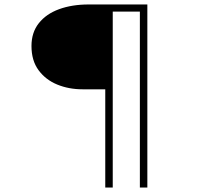

<svg xmlns="http://www.w3.org/2000/svg" viewBox="-20 -720 915 860"><path d="M451.5 120V-320H349.5Q288.5 -320 236.5 -341.2Q184.5 -362.5 152.8 -405.5Q121 -448.5 121 -514Q121 -574.5 153.8 -616Q186.5 -657.5 244.5 -678.8Q302.5 -700 377 -700H640V120H606.5V-668H485V120Z"/></svg>

Font: Trispace SemiExpanded Thin
Style: Regular
Weight: 100
Width: 6
Designer: Tyler Finck
Foundry: Etcetera Type Company
Version: Version 1.210; ttfautohint (v1.8.3)